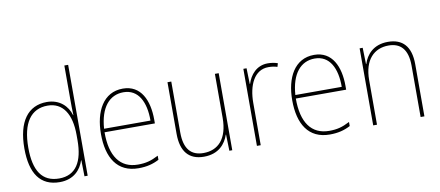

<svg xmlns="http://www.w3.org/2000/svg" viewBox="-69 -1023 2967 1296"><g transform="rotate(-10 1415.0 -375.0)"><path d="M251 10C347 10 397 -48 417 -110H419L421 0H443V-760H417V-526C417 -491 417 -457 419 -420H417C399 -482 346 -538 257 -538C127 -538 54 -438 54 -255C54 -83 118 10 251 10ZM251 -15C134 -15 81 -98 81 -255C81 -426 144 -513 258 -513C362 -513 417 -428 417 -284V-248C417 -103 367 -15 251 -15Z M778 -538C644 -538 580 -416 580 -261C580 -100 644 10 791 10C847 10 890 -1 932 -23V-51C880 -24 844 -15 791 -15C669 -15 605 -105 606 -269H951V-295C951 -427 902 -538 778 -538ZM778 -513C880 -513 926 -420 925 -293H607C617 -438 682 -513 778 -513Z M1434 -528H1408V-227C1408 -82 1340 -15 1240 -15C1156 -15 1109 -65 1109 -179V-528H1083V-174C1083 -53 1136 10 1239 10C1341 10 1389 -51 1409 -111H1411L1414 0H1434Z M1771 -536C1693 -536 1648 -478 1630 -420H1628L1625 -528H1603V0H1629V-290C1629 -410 1674 -510 1771 -510C1795 -510 1814 -507 1832 -501L1839 -525C1819 -532 1796 -536 1771 -536Z M2089 -538C1955 -538 1891 -416 1891 -261C1891 -100 1955 10 2102 10C2158 10 2201 -1 2243 -23V-51C2191 -24 2155 -15 2102 -15C1980 -15 1916 -105 1917 -269H2262V-295C2262 -427 2213 -538 2089 -538ZM2089 -513C2191 -513 2237 -420 2236 -293H1918C1928 -438 1993 -513 2089 -513Z M2595 -538C2495 -538 2445 -477 2426 -416H2424L2421 -528H2400V0H2426V-305C2426 -446 2497 -513 2595 -513C2676 -513 2725 -465 2725 -352V0H2751V-357C2751 -481 2694 -538 2595 -538Z"/></g></svg>

Font: Noto Sans Arabic UI SmCn Th
Style: Regular
Weight: 100
Width: 4
Designer: Monotype Design Team, Nadine Chahine and Nizar Qandah
Foundry: Monotype Imaging Inc.
Version: Version 2.010